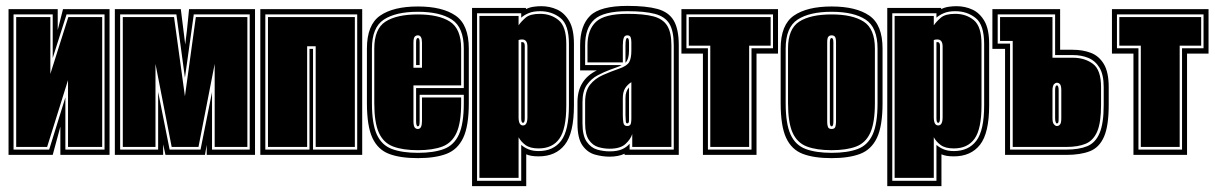

<svg xmlns="http://www.w3.org/2000/svg" viewBox="-20 -526 4126 652"><path d="M9 0V-495H176V-424L194 -495H352V0H185V-96L159 0ZM26 -18H147L202 -195V-18H335V-477H206L159 -329V-477H26ZM35 -27V-468H151V-275L212 -468H327V-27H211V-254L140 -27Z M370 0V-495H594L609 -375Q616 -430 618.5 -459Q621 -488 622 -495H846V0H682V-34L676 0H542L534 -36V0ZM388 -18H517V-214L556 -18H661L700 -213V-18H828V-477H638L608 -262L579 -477H388ZM397 -27V-468H571L608 -199L645 -468H820V-27H709V-309L654 -27H563L508 -309V-27Z M864 0V-495H1210V0ZM881 -18H1031V-360H1043V-18H1193V-477H881ZM890 -27V-468H1185V-27H1052V-369H1023V-27Z M1399 11Q1339 11 1301 -3.5Q1263 -18 1244.5 -58Q1226 -98 1226 -176V-361Q1226 -442 1271 -473Q1316 -504 1399 -504Q1482 -504 1527 -473Q1572 -442 1572 -361V-176Q1572 -98 1553 -58Q1534 -18 1496 -3.5Q1458 11 1399 11ZM1399 -7Q1453 -7 1487.5 -20Q1522 -33 1538.5 -69.5Q1555 -106 1555 -176V-204H1405V-115Q1405 -104 1403.5 -100.5Q1402 -97 1399 -97Q1393 -97 1393 -115V-227H1555V-361Q1555 -433 1514.5 -459.5Q1474 -486 1399 -486Q1324 -486 1283.5 -459.5Q1243 -433 1243 -361V-176Q1243 -106 1259.5 -69.5Q1276 -33 1311 -20Q1346 -7 1399 -7ZM1399 -16Q1348 -16 1315 -28.5Q1282 -41 1266.5 -75.5Q1251 -110 1251 -176V-361Q1251 -428 1289 -452.5Q1327 -477 1399 -477Q1470 -477 1508 -452.5Q1546 -428 1546 -361V-236H1384V-115Q1384 -99 1388 -93.5Q1392 -88 1399 -88Q1413 -88 1413 -115V-195H1546V-176Q1546 -110 1530.5 -75.5Q1515 -41 1482.5 -28.5Q1450 -16 1399 -16ZM1384 -296H1413V-381Q1413 -406 1399 -406Q1392 -406 1388 -401Q1384 -396 1384 -381ZM1393 -305V-382Q1393 -397 1399 -397Q1405 -397 1405 -382V-305Z M1583 106V-499H1766V-495Q1778 -501 1791.5 -503Q1805 -505 1818 -505Q1847 -505 1872 -493.5Q1897 -482 1913 -454.5Q1929 -427 1929 -377V-168Q1929 -74 1898 -34.5Q1867 5 1809 5Q1782 5 1767 -2V106ZM1600 88H1750V-34Q1760 -25 1774.5 -19Q1789 -13 1809 -13Q1859 -13 1885.5 -48Q1912 -83 1912 -168V-377Q1912 -442 1883 -465Q1854 -488 1814 -488Q1791 -488 1775.5 -481.5Q1760 -475 1750 -466V-481H1600ZM1608 78V-472H1741V-440Q1750 -453 1765 -466Q1780 -479 1814 -479Q1851 -479 1877 -457.5Q1903 -436 1903 -377V-168Q1903 -88 1879.5 -55Q1856 -22 1809 -22Q1780 -22 1764.5 -33.5Q1749 -45 1741 -60V78ZM1756 -100Q1771 -100 1771 -128V-368Q1771 -392 1753 -392Q1745 -392 1741 -390V-128Q1741 -100 1756 -100ZM1756 -109Q1750 -109 1750 -124V-383H1754Q1762 -383 1762 -370V-124Q1762 -109 1756 -109Z M2050 6Q2026 6 2000.5 -1Q1975 -8 1958 -32Q1941 -56 1941 -107V-179Q1941 -255 2007 -287H1950V-372Q1950 -439 1984 -472.5Q2018 -506 2111 -506Q2175 -506 2213 -495.5Q2251 -485 2268 -456Q2285 -427 2285 -372V0H2101V-4Q2080 6 2050 6ZM2050 -12Q2076 -12 2092 -19Q2108 -26 2118 -38V-18H2268V-372Q2268 -421 2253 -445.5Q2238 -470 2203.5 -479Q2169 -488 2111 -488Q2029 -488 1998 -459.5Q1967 -431 1967 -372V-305H2091Q2085 -301 2074.5 -297.5Q2064 -294 2051 -289Q2032 -282 2010 -270.5Q1988 -259 1973 -238Q1958 -217 1958 -179V-107Q1958 -65 1972.5 -44.5Q1987 -24 2008 -18Q2029 -12 2050 -12ZM2050 -21Q2031 -21 2012 -26.5Q1993 -32 1980 -50.5Q1967 -69 1967 -107V-179Q1967 -217 1983.5 -238Q2000 -259 2027 -271Q2054 -283 2083 -293Q2109 -302 2116.5 -315Q2124 -328 2124 -354V-382Q2124 -393 2121.5 -399.5Q2119 -406 2110 -406Q2101 -406 2098 -397Q2095 -388 2095 -371V-314H1975V-372Q1975 -425 2004 -452Q2033 -479 2111 -479Q2166 -479 2198.5 -470.5Q2231 -462 2245.5 -439Q2260 -416 2260 -372V-27H2127V-71Q2122 -54 2104.5 -37.5Q2087 -21 2050 -21ZM2104 -313V-371Q2104 -397 2110 -397Q2116 -397 2116 -382V-354Q2116 -325 2104 -313ZM2110 -98Q2122 -98 2123 -110Q2124 -116 2124 -123.5Q2124 -131 2124 -141V-247Q2111 -239 2103 -226.5Q2095 -214 2095 -193V-135Q2095 -120 2097 -109Q2099 -98 2110 -98ZM2110 -107Q2105 -107 2105 -116L2104 -135V-193Q2104 -216 2116 -229V-117Q2116 -107 2110 -107Z M2367 0V-344H2294V-495H2622V-344H2549V0ZM2384 -18H2532V-362H2605V-477H2311V-362H2384ZM2392 -27V-371H2319V-468H2597V-371H2524V-27Z M2804 11Q2744 11 2706 -3.5Q2668 -18 2649.5 -58Q2631 -98 2631 -176V-361Q2631 -442 2676 -473Q2721 -504 2804 -504Q2887 -504 2932 -473Q2977 -442 2977 -361V-176Q2977 -98 2958 -58Q2939 -18 2901 -3.5Q2863 11 2804 11ZM2804 -7Q2858 -7 2892.5 -20Q2927 -33 2943.5 -69.5Q2960 -106 2960 -176V-361Q2960 -433 2919.5 -459.5Q2879 -486 2804 -486Q2729 -486 2688.5 -459.5Q2648 -433 2648 -361V-176Q2648 -106 2664.5 -69.5Q2681 -33 2716 -20Q2751 -7 2804 -7ZM2804 -16Q2753 -16 2720 -28.5Q2687 -41 2671.5 -75.5Q2656 -110 2656 -176V-361Q2656 -428 2694 -452.5Q2732 -477 2804 -477Q2875 -477 2913 -452.5Q2951 -428 2951 -361V-176Q2951 -110 2935.5 -75.5Q2920 -41 2887.5 -28.5Q2855 -16 2804 -16ZM2804 -88Q2815 -88 2817 -96.5Q2819 -105 2819 -112V-382Q2819 -396 2815.5 -401Q2812 -406 2804 -406Q2797 -406 2793 -401.5Q2789 -397 2789 -382V-112Q2789 -102 2791.5 -95Q2794 -88 2804 -88ZM2804 -97Q2798 -97 2798 -112V-382Q2798 -397 2804 -397Q2810 -397 2810 -382V-112Q2810 -97 2804 -97Z M2993 106V-499H3176V-495Q3188 -501 3201.5 -503Q3215 -505 3228 -505Q3257 -505 3282 -493.5Q3307 -482 3323 -454.5Q3339 -427 3339 -377V-168Q3339 -74 3308 -34.5Q3277 5 3219 5Q3192 5 3177 -2V106ZM3010 88H3160V-34Q3170 -25 3184.5 -19Q3199 -13 3219 -13Q3269 -13 3295.5 -48Q3322 -83 3322 -168V-377Q3322 -442 3293 -465Q3264 -488 3224 -488Q3201 -488 3185.5 -481.5Q3170 -475 3160 -466V-481H3010ZM3018 78V-472H3151V-440Q3160 -453 3175 -466Q3190 -479 3224 -479Q3261 -479 3287 -457.5Q3313 -436 3313 -377V-168Q3313 -88 3289.5 -55Q3266 -22 3219 -22Q3190 -22 3174.5 -33.5Q3159 -45 3151 -60V78ZM3166 -100Q3181 -100 3181 -128V-368Q3181 -392 3163 -392Q3155 -392 3151 -390V-128Q3151 -100 3166 -100ZM3166 -109Q3160 -109 3160 -124V-383H3164Q3172 -383 3172 -370V-124Q3172 -109 3166 -109Z M3393 0V-360H3350V-495H3580V-357H3623Q3657 -357 3684.5 -346.5Q3712 -336 3728.5 -308.5Q3745 -281 3745 -230V-170Q3745 -98 3729 -61.5Q3713 -25 3681 -12.5Q3649 0 3601 0ZM3410 -18H3601Q3644 -18 3672 -29.5Q3700 -41 3714 -74Q3728 -107 3728 -170V-230Q3728 -273 3713.5 -296.5Q3699 -320 3675.5 -329.5Q3652 -339 3623 -339H3563V-477H3368V-378H3410ZM3419 -27V-387H3376V-468H3554V-330H3623Q3663 -330 3691 -309.5Q3719 -289 3719 -230V-170Q3719 -110 3706 -79.5Q3693 -49 3667 -38Q3641 -27 3601 -27ZM3569 -98Q3576 -98 3580 -104Q3584 -108 3584 -125V-219Q3584 -234 3580 -239.5Q3576 -245 3569 -245Q3564 -245 3559 -240Q3554 -233 3554 -219V-125Q3554 -109 3559 -104Q3564 -98 3569 -98ZM3569 -107Q3566 -107 3565 -111Q3563 -115 3563 -125V-219Q3563 -236 3569 -236Q3575 -236 3575 -219V-125Q3575 -113 3574 -111Q3573 -107 3569 -107Z M3829 0V-344H3756V-495H4084V-344H4011V0ZM3846 -18H3994V-362H4067V-477H3773V-362H3846ZM3854 -27V-371H3781V-468H4059V-371H3986V-27Z"/></svg>

Font: Alumni Sans Collegiate One SC
Style: Regular
Weight: 400
Designer: Robert E. Leuschke
Foundry: Robert E. Leuschke
Version: Version 1.100